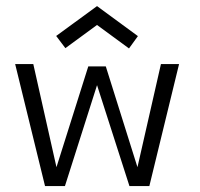

<svg xmlns="http://www.w3.org/2000/svg" viewBox="-20 -626 672 646"><path d="M306.5 -339.5 198.5 0H131.5L31 -410.5H92L170 -63.5L277 -402.5H336L442.5 -63.5L521.5 -410.5H582.5L482.5 0H415.5ZM414 -463 306.5 -542 200 -464 169 -505 306.5 -605.5 444 -504.5Z"/></svg>

Font: League Spartan Thin Light
Style: Regular
Weight: 300
Version: Version 2.002